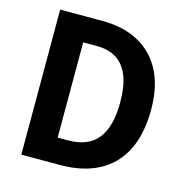

<svg xmlns="http://www.w3.org/2000/svg" viewBox="-105 -814 885 913"><g transform="rotate(15 337.0 -357.0)"><path d="M621 -366Q621 -246 580 -164.5Q539 -83 460.5 -41.5Q382 0 270 0H80V-714H288Q391 -714 465.5 -674Q540 -634 580.5 -557Q621 -480 621 -366ZM470 -361Q470 -441 449.5 -492Q429 -543 389.5 -567.5Q350 -592 292 -592H226V-123H278Q376 -123 423 -182.5Q470 -242 470 -361Z"/></g></svg>

Font: Noto Sans SemiCondensed
Style: Regular
Weight: 400
Width: 4
Version: Version 2.013